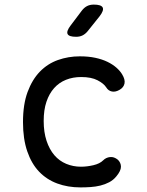

<svg xmlns="http://www.w3.org/2000/svg" viewBox="-20 -805 640 835"><path d="M80 -274Q80 -351 100 -405Q120 -459 153.5 -493.5Q187 -528 232 -544Q277 -560 327 -560Q365 -560 395 -553.5Q425 -547 447.5 -536Q470 -525 486 -511Q502 -497 511 -482Q525 -459 521.5 -442Q518 -425 501 -415Q483 -404 467 -407Q451 -410 442 -425Q431 -442 404 -456Q377 -470 333 -470Q297 -470 267 -458Q237 -446 215.5 -422Q194 -398 182 -362.5Q170 -327 170 -279Q170 -230 182.5 -192.5Q195 -155 216.5 -130Q238 -105 268 -92.5Q298 -80 332 -80Q358 -80 386 -86.5Q414 -93 429 -108Q441 -120 458.5 -122Q476 -124 493 -110Q499 -104 502.5 -96.5Q506 -89 506 -80Q506 -71 501 -60.5Q496 -50 486 -38Q473 -22 455 -12.5Q437 -3 416.5 2Q396 7 374 8.5Q352 10 330 10Q275 10 229 -7Q183 -24 150 -58.5Q117 -93 98.5 -147Q80 -201 80 -274ZM311 -645Q280 -645 274 -657Q268 -669 287 -694L336 -759Q346 -772 358.5 -778.5Q371 -785 388 -785Q420 -785 426.5 -772.5Q433 -760 413 -734L361 -669Q351 -657 339 -651Q327 -645 311 -645Z"/></svg>

Font: Maple Mono
Style: Regular
Weight: 400
Monospace: yes
Designer: subframe7536
Version: Version 7.300